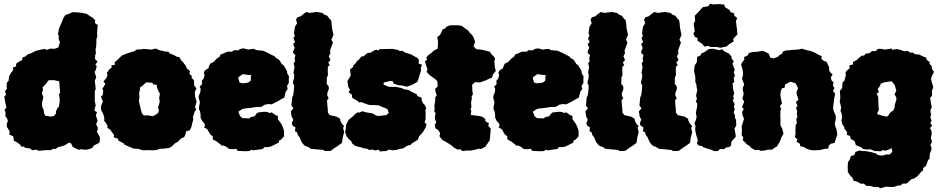

<svg xmlns="http://www.w3.org/2000/svg" viewBox="-20 -791 5094 1041"><path d="M176 20 156 24 143 14 119 11 106 3 94 4 91 -5 73 -19 55 -28 52 -52 31 -61 32 -79 17 -104V-122L23 -135L18 -150L9 -161L10 -183L4 -196L15 -207L9 -233L3 -267L13 -278L7 -296L18 -312L16 -319L17 -343L27 -354L29 -377L42 -399L52 -412L50 -425L68 -431L67 -445L83 -457L100 -465L102 -479L118 -485L130 -496L151 -503L173 -515L201 -522L224 -526L231 -520L256 -528L268 -526L281 -528L297 -534L305 -562L298 -581L299 -596L294 -606L301 -639L307 -653L316 -673L325 -696L335 -710L346 -713L374 -725H384L420 -722L450 -716L466 -705L486 -692L496 -681L494 -667L510 -655L508 -634L506 -609L508 -597L502 -576L503 -565L501 -535L498 -523L500 -504L496 -490L495 -471L509 -457L497 -441L504 -434L501 -415L493 -401L502 -371L494 -355L497 -327L499 -310L494 -296V-242L499 -219L495 -207L492 -191L506 -183L500 -165L509 -136L501 -117L510 -100V-87L505 -78L522 -46L520 -20L511 -13L490 -3L480 11L465 17L446 21L416 18L408 22L385 11L375 6L365 -14L354 -18L331 -3L315 2L294 7L283 16L263 17L258 23H227L191 27ZM253 -159 262 -160 272 -162 277 -168 284 -176 283 -186 286 -193 290 -202 300 -214 301 -225 303 -236 304 -247 303 -255 302 -265 300 -281 306 -288 305 -298V-305L303 -316V-326L302 -340L301 -350L293 -352L279 -355L272 -357L262 -356H244L230 -338L223 -330L216 -323L211 -317L213 -302L210 -295L207 -286L211 -275L215 -265L213 -255L210 -244L208 -234V-224L209 -212L214 -201L217 -193L218 -185L219 -176L225 -164L232 -163L242 -161Z M758 24 751 23 730 16 705 15 687 7 676 3 654 -8 652 -13 623 -28 619 -39 596 -47 599 -59 587 -74 579 -87 561 -99 564 -107 553 -126 544 -137 546 -148 541 -170 529 -193 527 -213 538 -241 527 -266 537 -277 540 -297 535 -311 544 -323 551 -337 541 -349 558 -370 563 -385 559 -395 571 -413 586 -425 583 -435 604 -441 601 -453 616 -466 640 -489 648 -493 671 -502 703 -512 705 -511 720 -522 740 -523 760 -526 802 -522 825 -528 841 -520 878 -511H893L901 -501L924 -492L937 -484L953 -481L962 -464L971 -456L988 -433L992 -421L1010 -405L1007 -391L1022 -377L1017 -372L1032 -355L1033 -327L1045 -313L1036 -290L1038 -265L1046 -240L1037 -209L1044 -198L1035 -184L1026 -156L1028 -143L1023 -126L1018 -103L1009 -85L988 -78L987 -66L979 -48L960 -39L945 -23L927 -13L921 -6L910 4L897 11L868 15L848 16L832 21L814 24L780 23ZM809 -161 822 -168 830 -173 837 -178 840 -188 842 -195 836 -205 839 -215 840 -219 843 -229 846 -237 845 -247 844 -254 843 -262 845 -271 847 -284 838 -298 836 -304 831 -317 830 -326V-331L821 -332L810 -334L807 -342L794 -343L783 -344L774 -345L762 -335L755 -328L748 -323L739 -317V-310L738 -302L736 -293L734 -286L735 -276L736 -267L735 -255L733 -242L735 -233L738 -221L741 -211L743 -198L747 -186L750 -176L755 -170L761 -164L775 -166L783 -165L798 -163Z M1307 29 1290 28 1269 27 1261 16 1239 18 1221 16 1207 5 1193 -2 1183 -1 1173 -10 1156 -23 1134 -35 1133 -53 1122 -60 1114 -72 1104 -90 1086 -101 1092 -110 1088 -122 1075 -137 1067 -155 1068 -163 1065 -186 1059 -199V-211L1064 -236L1057 -262L1060 -278L1066 -290L1068 -310L1062 -321L1076 -335L1074 -352L1085 -367L1089 -384L1085 -397L1090 -408L1111 -422L1112 -430L1120 -446L1138 -455L1156 -474L1172 -485L1175 -495L1191 -501L1213 -511H1238L1249 -519L1274 -518L1280 -525L1300 -529L1327 -522L1343 -525L1359 -526L1367 -520L1382 -518L1406 -516L1433 -504L1446 -497L1470 -485L1476 -477L1492 -468L1500 -457L1508 -444L1518 -437L1536 -406L1537 -394L1547 -376L1546 -365V-341L1536 -325L1540 -309L1529 -293L1521 -261L1510 -256L1479 -238L1452 -225L1438 -227L1417 -224L1395 -211H1368L1351 -208L1338 -206L1300 -202L1289 -197L1272 -185L1277 -173L1282 -160L1286 -158L1295 -150H1307L1333 -149L1337 -155L1361 -161L1369 -173L1378 -181L1412 -185L1430 -184L1441 -178L1453 -182L1477 -165L1486 -164L1487 -145L1506 -118L1515 -98L1520 -81V-52L1503 -33L1492 -29L1493 -19L1466 -5L1447 4L1430 7L1415 6L1404 17L1375 21L1353 24L1340 21L1334 28ZM1291 -340H1303L1309 -341H1313L1320 -342L1327 -345L1332 -347L1339 -354L1340 -361V-373L1341 -378L1342 -384H1337L1332 -385H1324L1316 -386L1310 -387L1306 -388L1297 -389L1285 -381L1281 -378L1271 -370L1273 -364L1275 -356L1277 -350L1279 -343L1285 -342Z M1742 28 1733 22 1700 19 1666 16 1651 6 1634 0 1627 -6 1615 -21 1604 -47 1594 -60 1591 -73 1579 -80 1582 -100 1566 -110 1562 -123 1570 -142 1561 -160 1557 -187 1571 -204 1560 -218 1564 -262 1570 -276 1573 -298 1575 -328 1569 -338V-351L1574 -365L1575 -388L1571 -395L1577 -428L1572 -447L1581 -461L1577 -471L1582 -492L1569 -505L1570 -515L1578 -531L1569 -552L1580 -563L1571 -584L1579 -597L1574 -610L1579 -646L1591 -665L1585 -684L1592 -697L1611 -703L1625 -715L1641 -726L1659 -721L1696 -726L1705 -725L1728 -721L1740 -711L1754 -706L1767 -689L1775 -682L1778 -664L1780 -639L1788 -602L1777 -576L1785 -560L1774 -530L1769 -515L1772 -504L1763 -485L1772 -466L1760 -452L1768 -437L1758 -430L1757 -414L1758 -383L1752 -370V-350L1751 -337L1762 -323L1763 -308L1755 -287L1754 -275L1762 -258L1753 -247L1755 -219L1757 -202V-194L1758 -180L1768 -167L1781 -164L1798 -160L1804 -159L1824 -147L1825 -137L1833 -121L1846 -107L1840 -98L1846 -74L1839 -49L1834 -16L1810 1L1789 15L1773 27Z M1904 -1 1889 -14 1884 -26 1870 -38 1860 -51 1851 -75 1855 -94 1857 -116 1871 -142 1891 -158 1902 -169 1916 -181H1929L1945 -188L1965 -182L2000 -176L2017 -166L2028 -162L2050 -164L2074 -167L2088 -178L2081 -199L2066 -206L2048 -213L2033 -220L2015 -221L1982 -222L1963 -228L1940 -237L1925 -236L1917 -245L1893 -258L1888 -265L1889 -277L1870 -291L1878 -304L1868 -320L1864 -352L1881 -380L1880 -399L1877 -413L1896 -429L1894 -435L1911 -451L1913 -458L1925 -467L1940 -485L1952 -486L1962 -495L1973 -504L1989 -505L2006 -516L2020 -522L2030 -517L2039 -525H2055L2108 -526L2139 -520L2149 -513L2158 -517L2177 -506L2209 -496L2233 -482L2241 -479L2252 -466L2249 -447L2268 -440L2262 -424V-405L2257 -390L2252 -373L2250 -367L2243 -347L2225 -337L2215 -331L2185 -321L2158 -328H2142L2114 -338L2110 -350L2095 -352L2075 -347L2060 -343V-332L2082 -323L2091 -320H2127L2156 -314L2173 -306L2193 -304L2224 -287L2238 -282L2243 -270L2266 -261V-249L2272 -233L2282 -223L2291 -205L2286 -192L2288 -178L2287 -143L2282 -126L2292 -120L2289 -102L2274 -76L2252 -51L2246 -34L2235 -27L2214 -14L2207 -6L2188 -1L2165 14L2148 16L2129 22L2107 24L2089 20L2073 28L2038 30L2034 20L2015 25L2000 20L1982 22L1970 15L1955 14L1935 7V8Z M2488 28 2475 18 2460 20 2438 7 2432 1 2423 -6 2396 -23 2378 -32 2363 -52 2366 -70 2355 -87 2341 -95 2337 -112 2345 -129 2339 -144 2338 -160 2342 -177 2334 -188 2337 -204 2335 -214 2340 -250V-264L2348 -274L2342 -292L2339 -309L2353 -322L2351 -351L2342 -360L2307 -386L2293 -402L2298 -416L2293 -428L2284 -458L2296 -468L2291 -477L2299 -489L2321 -506L2333 -517L2353 -527L2355 -565L2351 -590L2366 -602L2381 -633L2392 -635L2399 -645L2416 -653L2435 -654H2465L2483 -651L2495 -642L2520 -624L2527 -613L2536 -605L2546 -592L2556 -564L2547 -540L2563 -524L2590 -522L2638 -510L2641 -501L2658 -484L2664 -473L2660 -457L2663 -427L2668 -406L2652 -386L2648 -370L2636 -366L2611 -354L2599 -350L2582 -344L2556 -346L2540 -332L2541 -300L2544 -279L2537 -268L2538 -254L2534 -237L2535 -224L2536 -208L2531 -202L2535 -188L2532 -168L2578 -162L2595 -158L2611 -146L2612 -133L2631 -123L2627 -110L2641 -93L2637 -46L2635 -30L2611 5L2587 17L2579 15L2537 25H2512Z M2904 29 2887 28 2866 27 2858 16 2836 18 2818 16 2804 5 2790 -2 2780 -1 2770 -10 2753 -23 2731 -35 2730 -53 2719 -60 2711 -72 2701 -90 2683 -101 2689 -110 2685 -122 2672 -137 2664 -155 2665 -163 2662 -186 2656 -199V-211L2661 -236L2654 -262L2657 -278L2663 -290L2665 -310L2659 -321L2673 -335L2671 -352L2682 -367L2686 -384L2682 -397L2687 -408L2708 -422L2709 -430L2717 -446L2735 -455L2753 -474L2769 -485L2772 -495L2788 -501L2810 -511H2835L2846 -519L2871 -518L2877 -525L2897 -529L2924 -522L2940 -525L2956 -526L2964 -520L2979 -518L3003 -516L3030 -504L3043 -497L3067 -485L3073 -477L3089 -468L3097 -457L3105 -444L3115 -437L3133 -406L3134 -394L3144 -376L3143 -365V-341L3133 -325L3137 -309L3126 -293L3118 -261L3107 -256L3076 -238L3049 -225L3035 -227L3014 -224L2992 -211H2965L2948 -208L2935 -206L2897 -202L2886 -197L2869 -185L2874 -173L2879 -160L2883 -158L2892 -150H2904L2930 -149L2934 -155L2958 -161L2966 -173L2975 -181L3009 -185L3027 -184L3038 -178L3050 -182L3074 -165L3083 -164L3084 -145L3103 -118L3112 -98L3117 -81V-52L3100 -33L3089 -29L3090 -19L3063 -5L3044 4L3027 7L3012 6L3001 17L2972 21L2950 24L2937 21L2931 28ZM2888 -340H2900L2906 -341H2910L2917 -342L2924 -345L2929 -347L2936 -354L2937 -361V-373L2938 -378L2939 -384H2934L2929 -385H2921L2913 -386L2907 -387L2903 -388L2894 -389L2882 -381L2878 -378L2868 -370L2870 -364L2872 -356L2874 -350L2876 -343L2882 -342Z M3339 28 3330 22 3297 19 3263 16 3248 6 3231 0 3224 -6 3212 -21 3201 -47 3191 -60 3188 -73 3176 -80 3179 -100 3163 -110 3159 -123 3167 -142 3158 -160 3154 -187 3168 -204 3157 -218 3161 -262 3167 -276 3170 -298 3172 -328 3166 -338V-351L3171 -365L3172 -388L3168 -395L3174 -428L3169 -447L3178 -461L3174 -471L3179 -492L3166 -505L3167 -515L3175 -531L3166 -552L3177 -563L3168 -584L3176 -597L3171 -610L3176 -646L3188 -665L3182 -684L3189 -697L3208 -703L3222 -715L3238 -726L3256 -721L3293 -726L3302 -725L3325 -721L3337 -711L3351 -706L3364 -689L3372 -682L3375 -664L3377 -639L3385 -602L3374 -576L3382 -560L3371 -530L3366 -515L3369 -504L3360 -485L3369 -466L3357 -452L3365 -437L3355 -430L3354 -414L3355 -383L3349 -370V-350L3348 -337L3359 -323L3360 -308L3352 -287L3351 -275L3359 -258L3350 -247L3352 -219L3354 -202V-194L3355 -180L3365 -167L3378 -164L3395 -160L3401 -159L3421 -147L3422 -137L3430 -121L3443 -107L3437 -98L3443 -74L3436 -49L3431 -16L3407 1L3386 15L3370 27Z M3629 28 3620 22 3587 19 3553 16 3538 6 3521 0 3514 -6 3502 -21 3491 -47 3481 -60 3478 -73 3466 -80 3469 -100 3453 -110 3449 -123 3457 -142 3448 -160 3444 -187 3458 -204 3447 -218 3451 -262 3457 -276 3460 -298 3462 -328 3456 -338V-351L3461 -365L3462 -388L3458 -395L3464 -428L3459 -447L3468 -461L3464 -471L3469 -492L3456 -505L3457 -515L3465 -531L3456 -552L3467 -563L3458 -584L3466 -597L3461 -610L3466 -646L3478 -665L3472 -684L3479 -697L3498 -703L3512 -715L3528 -726L3546 -721L3583 -726L3592 -725L3615 -721L3627 -711L3641 -706L3654 -689L3662 -682L3665 -664L3667 -639L3675 -602L3664 -576L3672 -560L3661 -530L3656 -515L3659 -504L3650 -485L3659 -466L3647 -452L3655 -437L3645 -430L3644 -414L3645 -383L3639 -370V-350L3638 -337L3649 -323L3650 -308L3642 -287L3641 -275L3649 -258L3640 -247L3642 -219L3644 -202V-194L3645 -180L3655 -167L3668 -164L3685 -160L3691 -159L3711 -147L3712 -137L3720 -121L3733 -107L3727 -98L3733 -74L3726 -49L3721 -16L3697 1L3676 15L3660 27Z M3830 -536 3823 -542 3798 -539 3789 -552 3762 -570V-585L3748 -590L3739 -611L3747 -619L3741 -663L3749 -678L3747 -706L3768 -727L3790 -752L3819 -757L3831 -771L3846 -767L3880 -769L3907 -766L3911 -752L3935 -737L3942 -725L3961 -718V-706L3977 -694L3970 -676L3976 -630L3978 -604L3955 -580L3958 -567L3936 -553L3919 -539L3886 -532L3867 -536ZM3873 28H3851L3834 20L3794 8L3786 1L3768 -2L3758 -15L3764 -28L3754 -62L3749 -87L3751 -108L3745 -122L3752 -137L3757 -156L3753 -180L3760 -214V-231L3752 -241L3759 -254L3754 -273L3761 -304L3758 -312L3756 -331L3750 -347V-374L3745 -397L3743 -408L3747 -437L3758 -454L3760 -483L3775 -488L3786 -504L3796 -506L3823 -525L3845 -527L3879 -519L3895 -524L3907 -513L3933 -500L3948 -481L3945 -476L3959 -457L3951 -446L3964 -412L3958 -399L3965 -381L3958 -369L3961 -346L3952 -339L3955 -307L3961 -285L3955 -270L3959 -256L3953 -247L3963 -227L3959 -212L3964 -200L3958 -182L3965 -164V-153L3971 -140L3972 -110L3962 -94L3968 -64L3969 -49L3945 -22L3944 -3L3935 6L3919 8L3905 18L3883 17Z M4059 -509H4063L4084 -510L4115 -516L4137 -506L4148 -500L4156 -479L4174 -474L4201 -485L4204 -491L4221 -500L4225 -512L4244 -518H4255L4280 -521H4289L4311 -523L4327 -527L4348 -521L4358 -518L4373 -515L4397 -506L4405 -501L4423 -492L4436 -486L4433 -473L4446 -461L4461 -456L4476 -426L4475 -413L4479 -402L4494 -387L4485 -372L4488 -356L4499 -345L4496 -327L4504 -314L4496 -298L4508 -283L4502 -251L4500 -231L4498 -219L4497 -203L4501 -187L4508 -172L4512 -159L4511 -141L4506 -123L4509 -105L4515 -91L4520 -60L4516 -51L4512 -38L4505 -16L4485 -12L4474 -2L4471 14L4447 17L4428 22L4420 23L4392 24L4373 22L4358 17L4353 15L4334 4L4320 3L4316 -12L4298 -23L4304 -34L4290 -48L4293 -65V-93L4294 -114L4301 -123L4297 -144L4304 -160L4300 -168L4302 -187L4296 -206L4304 -219L4295 -237L4309 -251L4301 -275L4298 -291L4307 -312L4300 -327L4293 -340L4265 -348L4243 -336L4236 -333L4235 -316L4219 -312L4213 -294L4211 -274L4216 -248L4220 -231L4208 -215L4215 -204L4211 -186V-157L4212 -141L4211 -123L4212 -111L4221 -94L4228 -66L4218 -49L4212 -33L4205 -17L4196 -4L4194 2L4175 13L4167 20L4142 21L4127 25L4105 27L4091 21L4074 23L4050 9L4044 0L4031 -7L4023 -16L4007 -31L4010 -46L4001 -59L4003 -87L4001 -104L4005 -118L4012 -140L4014 -147L4006 -166L4004 -184L4013 -200L4003 -210L4015 -240L4005 -256L4011 -277L4012 -284L4007 -304L4008 -317L4015 -332L4008 -352L4003 -364L4008 -383L4009 -396L4006 -414L3998 -442L4007 -457L4016 -468L4014 -481L4036 -492L4038 -502Z M4743 223H4717L4700 217H4676L4665 205H4647L4623 192L4608 189L4601 171L4592 164L4577 142L4576 110L4578 87L4587 75L4594 54L4611 51L4619 32L4632 28L4640 25L4657 28H4672L4705 34L4722 39L4736 44L4738 49L4762 53L4789 46L4804 47L4818 32L4814 12L4792 23L4778 26L4767 22L4757 29L4722 28L4703 20L4699 18L4683 20L4659 17L4650 8L4630 0L4620 -5L4615 -22L4608 -30L4593 -37L4589 -54L4571 -60L4572 -77L4558 -93V-102L4547 -117L4542 -139L4546 -154L4543 -176L4537 -190L4541 -207L4533 -240L4536 -261L4535 -277L4534 -299L4546 -313L4548 -343L4558 -353L4567 -386L4563 -393L4568 -405L4587 -421L4585 -437L4606 -442L4604 -454L4627 -467L4636 -476L4652 -489L4665 -490L4675 -501L4693 -502L4708 -514H4729L4739 -526H4759L4777 -522L4815 -528L4816 -521L4844 -525L4868 -519L4882 -513L4902 -515L4915 -505L4927 -507L4942 -497L4964 -495L4989 -483L5002 -479V-470L5022 -452L5019 -445L5031 -434L5033 -418L5044 -401L5032 -378L5028 -360L5036 -333L5040 -319L5032 -296L5034 -287L5033 -272L5023 -260L5029 -225L5032 -209L5025 -196L5026 -178L5029 -171L5024 -155L5031 -137L5024 -125L5034 -109L5022 -97L5030 -83L5032 -64L5027 -45L5033 -20L5024 -6L5030 7V21L5021 43L5020 69L5012 77L5001 108L4985 120V133L4976 139L4954 165L4934 178L4924 179L4912 189L4896 204L4872 205L4865 214L4848 215L4828 222L4814 223L4783 221L4752 230ZM4784 -159 4795 -162 4802 -175 4812 -185 4824 -192 4828 -203 4831 -209V-221L4837 -241L4840 -250V-262L4830 -280L4834 -287L4836 -292L4840 -299L4836 -312L4834 -320L4830 -331L4822 -341L4815 -350L4804 -349L4796 -348L4785 -346L4775 -345L4770 -343L4763 -340L4755 -337L4752 -326L4746 -318L4739 -309L4745 -291L4738 -287L4733 -283L4741 -267L4742 -252V-237L4743 -226V-215L4744 -206L4745 -195L4740 -185L4735 -173L4746 -169L4753 -167L4764 -164Z"/></svg>

Font: Winky Rough Black
Style: Regular
Weight: 900
Designer: Simon Atzbach
Foundry: typofactur
Version: Version 1.206; ttfautohint (v1.8.4.7-5d5b)